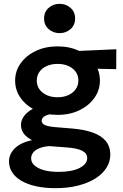

<svg xmlns="http://www.w3.org/2000/svg" viewBox="-20 -757 643 1002"><path d="M270 225Q214 225 169 215.2Q124 205.5 92.2 187Q60.5 168.5 43.8 142.8Q27 117 27 85Q27 59.5 40.8 37.2Q54.5 15 81.2 -1.2Q108 -17.5 147 -25.5Q117.5 -41 103.5 -60.5Q89.5 -80 89.5 -105Q89.5 -127 102.2 -146.5Q115 -166 138.5 -181.5Q162 -197 194 -206.5Q226 -216 264 -217L290 -164.5Q260 -165 239.2 -160.2Q218.5 -155.5 208 -147Q197.5 -138.5 197.5 -126.5Q197.5 -111.5 215.2 -104Q233 -96.5 268.5 -93.5L354 -86.5Q416.5 -81.5 461.8 -66Q507 -50.5 531.2 -22Q555.5 6.5 555.5 50.5Q555.5 87.5 535 119.5Q514.5 151.5 476.8 175Q439 198.5 386.5 211.8Q334 225 270 225ZM285.5 140Q355 140 395 119.8Q435 99.5 435 68Q435 43 409 29.8Q383 16.5 329.5 12.5L236.5 5.5Q206.5 8 185.5 16.5Q164.5 25 153.5 38.8Q142.5 52.5 142.5 69.5Q142.5 90.5 159.8 106.2Q177 122 209 131Q241 140 285.5 140ZM280.5 -157.5Q216.5 -157.5 166.5 -181.2Q116.5 -205 87.8 -245.5Q59 -286 59 -336.5Q59 -386.5 88 -427Q117 -467.5 167 -491.2Q217 -515 280.5 -515Q343.5 -515 393.5 -491.2Q443.5 -467.5 472.5 -427.2Q501.5 -387 501.5 -336.5Q501.5 -287 472.8 -246.2Q444 -205.5 394 -181.5Q344 -157.5 280.5 -157.5ZM280.5 -249.5Q312 -249.5 336.5 -260.5Q361 -271.5 375 -291.2Q389 -311 389 -336.5Q389 -375.5 358.5 -399.5Q328 -423.5 280.5 -423.5Q248.5 -423.5 224 -412.5Q199.5 -401.5 185.8 -382Q172 -362.5 172 -336.5Q172 -298 202.5 -273.8Q233 -249.5 280.5 -249.5ZM357.5 -401 309.5 -487.5 587 -500 586.5 -396ZM291 -584Q258 -584 234 -605Q210 -626 210 -660.5Q210 -695 234 -716Q258 -737 291 -737Q324 -737 348 -716Q372 -695 372 -660.5Q372 -626 348 -605Q324 -584 291 -584Z"/></svg>

Font: Geologica Roman Medium
Style: Regular
Weight: 500
Designer: Sindre Bremnes, Frode Helland
Foundry: Monokrom Skriftforlag AS
Version: Version 1.010;gftools[0.9.28]